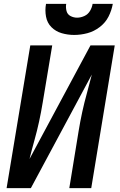

<svg xmlns="http://www.w3.org/2000/svg" viewBox="-20 -969 616 989"><path d="M14 0H139L453 -585Q441 -537 427.5 -488.5Q414 -440 403.5 -391.5Q393 -343 385 -294L337 0H450L571 -735H446L132 -150Q144 -199 157.5 -247Q171 -295 181.5 -343.5Q192 -392 200 -441L249 -735H136ZM362 -789Q396 -789 430 -798Q464 -807 493.5 -829.5Q523 -852 539 -883.5Q555 -915 561 -949H457Q454 -930 443.5 -912.5Q433 -895 414.5 -886.5Q396 -878 377 -878Q359 -878 343 -886.5Q327 -895 322.5 -913Q318 -931 321 -949H217Q211 -916 217 -883.5Q223 -851 245 -829Q267 -807 298 -798Q329 -789 362 -789Z"/></svg>

Font: Iosevka Sparkle SmBdObl
Style: Regular
Weight: 600
Italic angle: -9°
Designer: Belleve Invis
Foundry: Belleve Invis
Version: Version 4.5.0; ttfautohint (v1.8.3)